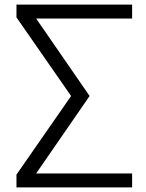

<svg xmlns="http://www.w3.org/2000/svg" viewBox="-20 -820 640 840"><path d="M52 0V-56L291 -400L52 -744V-800H558V-739H138L372 -400L138 -61H558V0Z"/></svg>

Font: Victor Mono Light
Style: Regular
Weight: 300
Monospace: yes
Designer: Rune Bjørnerås
Version: Version 1.561;gftools[0.9.30]